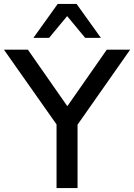

<svg xmlns="http://www.w3.org/2000/svg" viewBox="-32 -958 683 978"><path d="M256 0V-365L278 -293L-12 -705H110L318 -407H304L512 -705H631L342 -293L363 -365V0ZM138 -765 262 -938H358L482 -765H402L310 -876L218 -765Z"/></svg>

Font: NunitoSans_10ptSemiBold
Style: Regular
Weight: 600
Designer: Vernon Adams
Foundry: Vernon Adams
Version: Version 3.101;gftools[0.9.27]